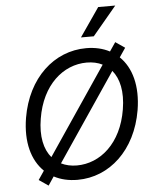

<svg xmlns="http://www.w3.org/2000/svg" viewBox="-64 -1017 890 1100"><g transform="rotate(-5 381.5 -467.0)"><path d="M170.5 29.8 203.8 -19.9C242.5 0.7 288.4 11.4 339.5 11.4C522.7 11.4 677.6 -129.3 715.9 -356.5C738.6 -494.3 708.1 -601.6 640.6 -666.5L676.1 -718.8L622.2 -755.7L587.7 -704.9C549.4 -725.1 503.9 -735.8 453.1 -735.8C268.5 -735.8 113.6 -595.2 75.3 -367.9C52.6 -230.1 83.1 -122.9 150.9 -57.9L116.5 -7.1ZM159.1 -356.5C190.3 -548.3 313.9 -653.4 448.9 -653.4C482.6 -653.4 513.1 -646.7 539.4 -633.5L200.3 -131.4C159.8 -179 142 -255 159.1 -356.5ZM252.1 -90.9 591.3 -593C631.4 -545.1 649.1 -469.5 632.1 -367.9C600.9 -176.1 477.3 -71 342.3 -71C308.9 -71 278.4 -77.8 252.1 -90.9ZM429 -799.7H502.8L640.6 -964.5H542.6Z"/></g></svg>

Font: Margiela Sans
Style: Italic
Weight: 400
Italic angle: -9.39999°
Designer: Stefan Endress, Andreas Faust
Version: Version 1.100;FEAKit 1.0